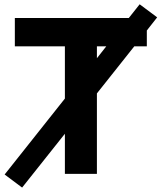

<svg xmlns="http://www.w3.org/2000/svg" viewBox="-20 -806 750 890"><path d="M429.2 0H280.8V-186L82.5 63.5L1.5 2.9L280.8 -349.1V-591.3H48.8V-722.7H577.1L627.4 -786.1L708.5 -725.6L660.6 -664.6V-591.3H602.5L429.2 -373ZM429.2 -591.3V-536.1L472.7 -591.3Z"/></svg>

Font: Giphurs
Style: Bold
Weight: 700
Version: Version 0.920; ttfautohint (v1.8.4.7-5d5b)